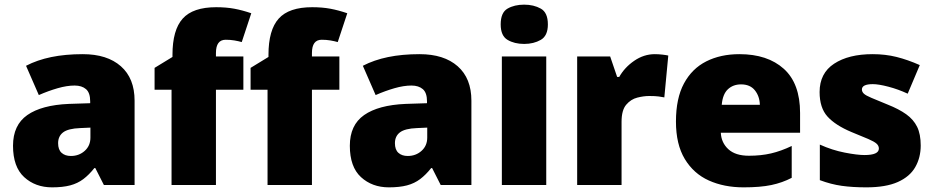

<svg xmlns="http://www.w3.org/2000/svg" viewBox="-20 -796 4021 826"><path d="M336 -563Q441 -563 500 -511Q559 -459 559 -363V0H427L390 -73H386Q363 -44 338.5 -25.5Q314 -7 282 1.5Q250 10 204 10Q132 10 84 -34Q36 -78 36 -169Q36 -258 97.5 -301Q159 -344 276 -349L368 -352V-360Q368 -397 350 -412.5Q332 -428 301 -428Q268 -428 228 -416.5Q188 -405 147 -387L92 -513Q140 -538 200.5 -550.5Q261 -563 336 -563ZM325 -245Q273 -243 251.5 -226.5Q230 -210 230 -180Q230 -152 245 -138.5Q260 -125 285 -125Q320 -125 344.5 -147Q369 -169 369 -204V-247Z M1027 -410H909V0H718V-410H645V-504L722 -551V-560Q722 -667 766 -716Q810 -765 910 -765Q953 -765 988 -758.5Q1023 -752 1061 -739L1020 -615Q1006 -619 988.5 -622Q971 -625 951 -625Q909 -625 909 -568V-553H1027Z M1440 -410H1322V0H1131V-410H1058V-504L1135 -551V-560Q1135 -667 1179 -716Q1223 -765 1323 -765Q1366 -765 1401 -758.5Q1436 -752 1474 -739L1433 -615Q1419 -619 1401.5 -622Q1384 -625 1364 -625Q1322 -625 1322 -568V-553H1440Z M1785 -563Q1890 -563 1949 -511Q2008 -459 2008 -363V0H1876L1839 -73H1835Q1812 -44 1787.5 -25.5Q1763 -7 1731 1.5Q1699 10 1653 10Q1581 10 1533 -34Q1485 -78 1485 -169Q1485 -258 1546.5 -301Q1608 -344 1725 -349L1817 -352V-360Q1817 -397 1799 -412.5Q1781 -428 1750 -428Q1717 -428 1677 -416.5Q1637 -405 1596 -387L1541 -513Q1589 -538 1649.5 -550.5Q1710 -563 1785 -563ZM1774 -245Q1722 -243 1700.5 -226.5Q1679 -210 1679 -180Q1679 -152 1694 -138.5Q1709 -125 1734 -125Q1769 -125 1793.5 -147Q1818 -169 1818 -204V-247Z M2235 -776Q2276 -776 2306.5 -759Q2337 -742 2337 -691Q2337 -642 2306.5 -624.5Q2276 -607 2235 -607Q2193 -607 2163.5 -624.5Q2134 -642 2134 -691Q2134 -742 2163.5 -759Q2193 -776 2235 -776ZM2330 -553V0H2139V-553Z M2797 -563Q2813 -563 2830 -561Q2847 -559 2855 -557L2838 -377Q2828 -379 2813.5 -381Q2799 -383 2773 -383Q2749 -383 2721.5 -376Q2694 -369 2674 -345.5Q2654 -322 2654 -272V0H2463V-553H2605L2635 -465H2644Q2667 -506 2708.5 -534.5Q2750 -563 2797 -563Z M3161 -563Q3282 -563 3352 -500Q3422 -437 3422 -310V-225H3081Q3083 -182 3113.5 -154Q3144 -126 3202 -126Q3254 -126 3297 -136Q3340 -146 3386 -168V-31Q3346 -10 3298.5 0Q3251 10 3179 10Q3095 10 3029.5 -19.5Q2964 -49 2926 -112Q2888 -175 2888 -273Q2888 -373 2922.5 -437Q2957 -501 3018.5 -532Q3080 -563 3161 -563ZM3168 -433Q3134 -433 3111.5 -412Q3089 -391 3085 -345H3249Q3248 -382 3227.5 -407.5Q3207 -433 3168 -433Z M3941 -170Q3941 -118 3917.5 -77Q3894 -36 3842.5 -13Q3791 10 3707 10Q3648 10 3601.5 3.5Q3555 -3 3507 -21V-174Q3560 -150 3614 -139.5Q3668 -129 3699 -129Q3761 -129 3761 -157Q3761 -169 3751 -178Q3741 -187 3715.5 -198Q3690 -209 3643 -228Q3574 -257 3540 -294.5Q3506 -332 3506 -400Q3506 -481 3568.5 -522Q3631 -563 3734 -563Q3789 -563 3837 -551Q3885 -539 3937 -516L3885 -393Q3844 -412 3802 -423Q3760 -434 3735 -434Q3688 -434 3688 -411Q3688 -401 3696.5 -393Q3705 -385 3729 -375Q3753 -365 3799 -346Q3847 -327 3878.5 -304.5Q3910 -282 3925.5 -250.5Q3941 -219 3941 -170Z"/></svg>

Font: Noto Sans Thaana Black
Style: Regular
Weight: 900
Designer: David Williams
Foundry: Google Inc.
Version: Version 3.001; ttfautohint (v1.8.4.7-5d5b)